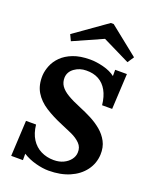

<svg xmlns="http://www.w3.org/2000/svg" viewBox="-176 -1069 953 1184"><g transform="rotate(20 300.0 -477.5)"><path d="M291 16Q252 16 205.5 3.5Q159 -9 121 -33V9H44L56 -225H122Q128 -169 152 -131.5Q176 -94 214 -75Q252 -56 298 -56Q334 -56 361.5 -69Q389 -82 405.5 -103.5Q422 -125 423 -150Q425 -185 402 -208.5Q379 -232 343 -248.5Q307 -265 270 -280Q207 -306 157 -338Q107 -370 80 -415Q53 -460 56 -525Q58 -556 71.5 -589.5Q85 -623 113.5 -651.5Q142 -680 188 -698Q234 -716 300 -716Q340 -716 387 -704Q434 -692 465 -668V-709H542L530 -476H464Q458 -532 437 -569.5Q416 -607 381.5 -626Q347 -645 300 -644Q257 -644 223.5 -620Q190 -596 188 -558Q187 -527 203 -503.5Q219 -480 253.5 -459.5Q288 -439 342 -417Q379 -402 418 -382Q457 -362 489.5 -335Q522 -308 541.5 -271.5Q561 -235 559 -186Q556 -127 521.5 -81Q487 -35 428 -9.5Q369 16 291 16ZM520 -779 341 -867 148 -781 129 -821 341 -971H360L548 -821Z"/></g></svg>

Font: Lora Italic
Style: Italic
Weight: 400
Italic angle: -3°
Designer: Olga Karpushina, Alexei Vanyashin (Cyrillic)
Foundry: Cyreal
Version: Version 2.210; ttfautohint (v1.8.1.43-b0c9)